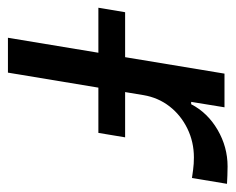

<svg xmlns="http://www.w3.org/2000/svg" viewBox="-118 -519 594 484"><g transform="rotate(90 179.0 -277.0)"><path d="M32.2 0 122.6 -545.9H207.5L193.8 -461.9H199.7Q221.2 -503.4 264.4 -528.6Q307.6 -553.7 356.4 -553.7Q366.2 -553.7 379.4 -553.2Q392.6 -552.7 400.4 -552.2L385.7 -463.9Q379.9 -464.8 365 -466.8Q350.1 -468.8 334 -468.8Q294.9 -468.8 261.2 -452.4Q227.5 -436 205.3 -407.5Q183.1 -378.9 176.8 -341.8L120.1 0ZM-43.5 -228 -32.2 -295.4H283.2L272 -228Z"/></g></svg>

Font: Inter
Style: Italic
Weight: 400
Italic angle: -9.3988°
Designer: Rasmus Andersson
Foundry: rsms
Version: Version 4.001;git-66647c0bb